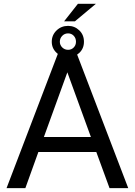

<svg xmlns="http://www.w3.org/2000/svg" viewBox="-20 -967 692 987"><path d="M475.1 -185.5H177.2L110.4 0H13.7L285.2 -710.9H367.2L639.2 0H543ZM205.6 -262.7H447.3L326.2 -595.2ZM380.4 -947.3H472.7L365.2 -857.4H309.6ZM246.1 -752.4Q246.1 -786.6 270.5 -810.3Q294.9 -834 330.1 -834Q363.3 -834 387.5 -811Q411.6 -788.1 411.6 -752.4Q411.6 -717.8 387.9 -695.3Q364.3 -672.9 330.1 -672.9Q294.9 -672.9 270.5 -695.8Q246.1 -718.8 246.1 -752.4ZM287.6 -752.4Q287.6 -735.4 300 -723.1Q312.5 -710.9 330.1 -710.9Q347.2 -710.9 358.9 -722.9Q370.6 -734.9 370.6 -752.4Q370.6 -771 358.9 -783.2Q347.2 -795.4 330.1 -795.4Q312 -795.4 299.8 -782.7Q287.6 -770 287.6 -752.4Z"/></svg>

Font: APIMedia Roboto
Style: Regular
Weight: 400
Designer: Google
Version: Version 2.137; 2017